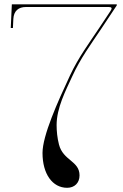

<svg xmlns="http://www.w3.org/2000/svg" viewBox="-20 -730 570 892"><path d="M35 -710 30 -600H40L42 -642C44 -679.5 66 -697.5 100.5 -697.5H485C499.5 -697.5 502 -692 494 -680L441.5 -601C395 -531 345 -464.5 305.5 -380C248 -257 177.5 -100 177.5 -19.5C177.5 78 223.5 142.5 292 142.5C326.5 142.5 349.5 119.5 349.5 85C349.5 17 273.5 17 254 -58.5C246 -89.5 243 -121.5 243 -149C243 -228.5 285 -308.5 315.5 -375C353.5 -458.5 402.5 -524.5 449.5 -595L522.5 -705V-710Z"/></svg>

Font: ZnikomitNo24
Style: Regular
Weight: 500
Designer: gluk
Foundry: gluk
Version: Version 0.55